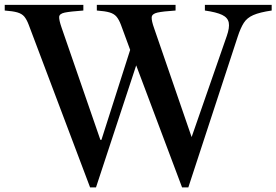

<svg xmlns="http://www.w3.org/2000/svg" viewBox="-33 -782 1169 812"><path d="M348 10.5 88.5 -677Q80 -699.5 69.8 -711.8Q59.5 -724 40.5 -729.5Q21.5 -735 -13 -737.5V-761.5H319.5V-737.5Q264 -733.5 241 -728.8Q218 -724 217.2 -710.5Q216.5 -697 227 -666.5L391.5 -190.5H396L517.5 -571L478.5 -677Q470 -699.5 459.5 -711.8Q449 -724 430.2 -729.5Q411.5 -735 376.5 -737.5V-761.5H709.5V-737.5Q656 -734 632.8 -728.8Q609.5 -723.5 608.5 -708.8Q607.5 -694 619 -662L781.5 -190.5L774.5 -194L926 -629.5Q938.5 -665 934.5 -686.2Q930.5 -707.5 906.5 -719Q882.5 -730.5 833.5 -737.5V-761.5H1116V-737.5Q1065 -730 1038.2 -718.2Q1011.5 -706.5 998 -685.2Q984.5 -664 972.5 -627.5L763.5 10.5H737L543 -505.5L373 10.5Z"/></svg>

Font: Libre Caslon Text
Style: Regular
Weight: 400
Designer: Pablo Impallari, Rodrigo Fuenzalida, Katja Schimmel
Foundry: Pablo Impallari, Rodrigo Fuenzalida
Version: Version 2.000